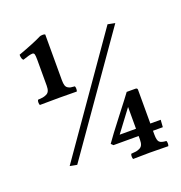

<svg xmlns="http://www.w3.org/2000/svg" viewBox="-142 -789 984 1046"><g transform="rotate(-20 350.0 -266.0)"><path d="M571.8 -601.1 613.8 -592.8 154.8 62 113.8 54.2ZM606 49.8V28.8H663.1L666 -13.2H606V-209Q606 -219.2 594.2 -219.2H543.9Q527.8 -196.8 459 -108.2Q390.1 -19.5 365.2 17.1L377 28.8H522.9V49.8Q522.9 68.4 518.1 79.6Q513.2 90.8 502 96.2Q490.7 101.6 480.7 103.3Q470.7 105 452.1 106Q448.7 112.3 449 122.1Q449.2 131.8 452.1 136.2Q497.1 134.8 547.9 134.8Q611.3 134.8 655.8 136.2Q658.7 130.9 658.7 121.3Q658.7 111.8 655.8 106Q627 104.5 616.5 94.7Q606 85 606 49.8ZM131.8 -590.8Q116.7 -590.8 75.2 -576.2Q64.9 -584 64.9 -608.9Q160.2 -643.6 202.1 -665Q206.5 -667.5 218 -668Q229.5 -668.5 233.9 -665V-399.9Q233.9 -381.3 237.3 -370.1Q240.7 -358.9 249.3 -353.5Q257.8 -348.1 265.6 -346.7Q273.4 -345.2 289.1 -344.2Q292 -338.4 292 -328.9Q292 -319.3 289.1 -314Q259.3 -314.9 189.9 -314.9Q105 -314.9 75.2 -314Q72.3 -318.4 72 -328.1Q71.8 -337.9 75.2 -344.2Q93.8 -345.2 103.8 -346.9Q113.8 -348.6 125 -353.8Q136.2 -358.9 141.1 -370.1Q146 -381.3 146 -399.9V-549.8Q146 -574.7 143.3 -582.8Q140.6 -590.8 131.8 -590.8ZM522.9 -139.6V-13.2H428.2Z"/></g></svg>

Font: Linux Libertine G
Style: Bold
Weight: 700
Designer: Philipp H. Poll
Foundry: Philipp H. Poll
Version: Version 5.0.3